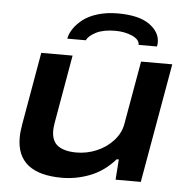

<svg xmlns="http://www.w3.org/2000/svg" viewBox="-53 -780 821 844"><g transform="rotate(5 358.0 -358.5)"><path d="M433.1 -729Q525.9 -729 572.5 -696.3Q619.1 -663.6 619.1 -617.2Q619.1 -610.8 617.2 -599.1H536.1Q536.1 -623 503.2 -637.5Q470.2 -651.9 429.2 -651.9Q376 -651.9 343.8 -635.3Q311.5 -618.7 303.2 -599.1H221.2Q225.6 -622.6 241 -644.8Q256.3 -667 281.5 -686.3Q306.6 -705.6 346.2 -717.3Q385.7 -729 433.1 -729ZM251 12.2Q50.8 12.2 50.8 -147.9Q50.8 -173.3 57.1 -209L112.8 -526.9H251L198.2 -225.1Q194.8 -203.6 194.8 -191.9Q194.8 -145 223.1 -124.5Q251.5 -104 305.2 -104Q350.1 -104 392.6 -121.6Q435.1 -139.2 465.8 -172.4Q496.6 -205.6 503.9 -247.1L553.2 -526.9H690.9L598.1 0H486.8L493.2 -89.8H483.9Q436.5 -35.6 375.5 -11.7Q314.5 12.2 251 12.2Z"/></g></svg>

Font: Archivo Expanded SemiBold
Style: Italic
Weight: 600
Width: 7
Italic angle: -10°
Designer: Hector Gatti
Foundry: Omnibus-Type
Version: Version 2.001